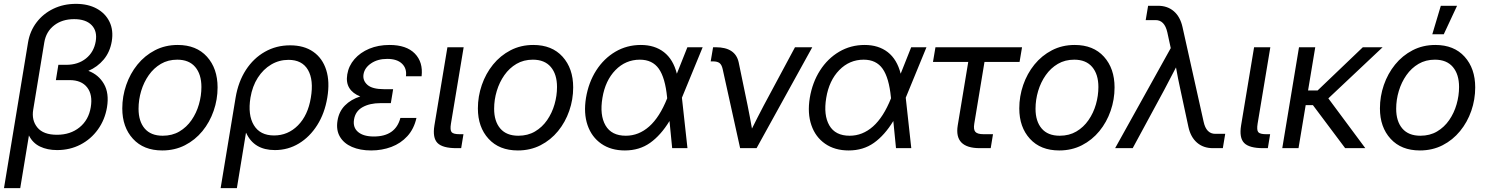

<svg xmlns="http://www.w3.org/2000/svg" viewBox="-35 -757 7588 981"><path d="M-14.6 204.1 108.4 -541Q118.2 -598.6 151.9 -642.8Q185.5 -687 237.5 -712.2Q289.6 -737.3 353 -737.3Q415 -737.3 459.5 -712.9Q503.9 -688.5 524.7 -645.3Q545.4 -602.1 536.1 -545.9Q526.9 -491.2 494.9 -452.9Q462.9 -414.6 416.5 -395Q468.8 -375.5 496.1 -328.1Q523.4 -280.8 511.7 -209Q501 -145 465.3 -95.5Q429.7 -45.9 376 -18.1Q322.3 9.8 256.8 9.8Q207 9.8 169.7 -8.1Q132.3 -25.9 112.8 -64.9L68.4 204.1ZM255.9 -68.4Q324.7 -68.4 371.3 -106.2Q418 -144 428.7 -209Q439.5 -272.9 410.4 -310.3Q381.3 -347.7 320.8 -347.7H250.5L263.2 -425.8H303.2Q363.8 -425.8 404.3 -458.3Q444.8 -490.7 454.1 -545.9Q462.9 -598.1 433.1 -628.7Q403.3 -659.2 343.8 -659.2Q282.7 -659.2 241.7 -627.4Q200.7 -595.7 191.4 -541L134.8 -197.3Q125.5 -142.6 156 -105.5Q186.5 -68.4 255.9 -68.4Z M793.9 11.7Q698.7 11.7 644.3 -47.9Q589.8 -107.4 589.8 -203.1Q589.8 -264.6 609.9 -322.8Q629.9 -380.9 667.2 -427Q704.6 -473.1 756.8 -500.2Q809.1 -527.3 873 -527.3Q968.3 -527.3 1022.5 -467.3Q1076.7 -407.2 1076.7 -310.5Q1076.7 -248.5 1056.6 -190.7Q1036.6 -132.8 999.3 -87.2Q961.9 -41.5 909.9 -14.9Q857.9 11.7 793.9 11.7ZM796.4 -63.5Q844.7 -63.5 881.6 -85.2Q918.5 -106.9 943.6 -143.3Q968.8 -179.7 981.4 -223.9Q994.1 -268.1 994.1 -312.5Q994.1 -377.4 962.4 -414.8Q930.7 -452.1 870.6 -452.1Q823.7 -452.1 787.1 -430.7Q750.5 -409.2 725.1 -373Q699.7 -336.9 686.3 -292.2Q672.9 -247.6 672.9 -201.2Q672.9 -137.2 704.3 -100.3Q735.8 -63.5 796.4 -63.5Z M1092.3 204.1 1168.9 -258.8Q1182.6 -339.8 1221.4 -399.7Q1260.3 -459.5 1318.4 -492.4Q1376.5 -525.4 1447.3 -525.4Q1518.6 -525.4 1565.7 -492.4Q1612.8 -459.5 1631.8 -399.4Q1650.9 -339.4 1637.2 -257.8Q1624 -178.2 1585.9 -117.9Q1547.9 -57.6 1492.2 -23.9Q1436.5 9.8 1369.6 9.8Q1262.7 9.8 1222.7 -78.1H1221.7L1175.3 204.1ZM1365.2 -64.9Q1436.5 -64.9 1487.5 -116.5Q1538.6 -168 1553.2 -257.8Q1568.4 -348.1 1538.6 -399.7Q1508.8 -451.2 1439 -451.2Q1391.1 -451.2 1350.6 -427.2Q1310.1 -403.3 1282.2 -359.9Q1254.4 -316.4 1244.6 -257.8Q1230.5 -169.4 1262.2 -117.2Q1293.9 -64.9 1365.2 -64.9Z M1861.3 11.7Q1805.2 11.7 1763.4 -6.3Q1721.7 -24.4 1701.7 -58.6Q1681.6 -92.8 1689.5 -140.6Q1696.8 -187 1727.3 -218Q1757.8 -249 1805.7 -264.2Q1767.1 -279.3 1749.8 -307.4Q1732.4 -335.4 1739.3 -377Q1746.6 -420.9 1776.1 -454.8Q1805.7 -488.8 1851.8 -508.1Q1897.9 -527.3 1955.1 -527.3Q2041.5 -527.3 2084.5 -483.4Q2127.4 -439.5 2119.1 -367.2H2039.1Q2044.4 -407.2 2019 -431.6Q1993.7 -456.1 1943.4 -456.1Q1894.5 -456.1 1861.1 -433.3Q1827.6 -410.6 1822.3 -377Q1817.4 -345.7 1842.3 -323.5Q1867.2 -301.3 1927.7 -301.3H1973.6L1970.2 -279.8L1961.9 -230H1908.2Q1854.5 -230 1817.6 -209.5Q1780.8 -189 1773.9 -146.5Q1767.1 -106 1794.4 -82.8Q1821.8 -59.6 1875 -59.6Q1985.8 -59.6 2010.7 -154.3H2092.8Q2080.1 -98.1 2046.4 -61.3Q2012.7 -24.4 1964.6 -6.3Q1916.5 11.7 1861.3 11.7Z M2297.4 0Q2226.1 0 2200.2 -26.6Q2174.3 -53.2 2184.6 -116.2L2251 -515.6H2334L2269 -125Q2263.7 -92.3 2272.5 -81.8Q2281.2 -71.3 2313 -71.3H2333L2321.3 0Z M2610.8 11.7Q2515.6 11.7 2461.2 -47.9Q2406.7 -107.4 2406.7 -203.1Q2406.7 -264.6 2426.8 -322.8Q2446.8 -380.9 2484.1 -427Q2521.5 -473.1 2573.7 -500.2Q2626 -527.3 2689.9 -527.3Q2785.2 -527.3 2839.4 -467.3Q2893.6 -407.2 2893.6 -310.5Q2893.6 -248.5 2873.5 -190.7Q2853.5 -132.8 2816.2 -87.2Q2778.8 -41.5 2726.8 -14.9Q2674.8 11.7 2610.8 11.7ZM2613.3 -63.5Q2661.6 -63.5 2698.5 -85.2Q2735.4 -106.9 2760.5 -143.3Q2785.6 -179.7 2798.3 -223.9Q2811 -268.1 2811 -312.5Q2811 -377.4 2779.3 -414.8Q2747.6 -452.1 2687.5 -452.1Q2640.6 -452.1 2604 -430.7Q2567.4 -409.2 2542 -373Q2516.6 -336.9 2503.2 -292.2Q2489.7 -247.6 2489.7 -201.2Q2489.7 -137.2 2521.2 -100.3Q2552.7 -63.5 2613.3 -63.5Z M3157.7 11.7Q3086.4 11.7 3037.1 -22.7Q2987.8 -57.1 2967 -117.7Q2946.3 -178.2 2959 -256.8Q2972.2 -335.9 3011.2 -397Q3050.3 -458 3109.1 -492.7Q3168 -527.3 3239.3 -527.3Q3310.1 -527.3 3357.4 -490.5Q3404.8 -453.6 3423.3 -380.4L3477.1 -515.6H3555.2L3449.2 -257.8L3477.5 0H3399.4L3385.7 -138.7Q3341.3 -65.9 3286.6 -27.1Q3231.9 11.7 3157.7 11.7ZM3374 -254.9 3373.5 -259.3Q3363.8 -359.4 3331.1 -405.8Q3298.3 -452.1 3234.4 -452.1Q3161.6 -452.1 3109.6 -398.9Q3057.6 -345.7 3043 -256.8Q3028.3 -168.9 3058.8 -116.2Q3089.4 -63.5 3162.6 -63.5Q3228.5 -63.5 3282 -110.8Q3335.4 -158.2 3374 -254.9Z M3746.6 0 3657.2 -404.8Q3652.3 -426.3 3641.4 -434.8Q3630.4 -443.4 3607.4 -443.4H3596.2L3608.4 -515.6H3622.1Q3722.7 -515.6 3739.3 -438L3784.7 -218.8Q3791 -188.5 3796.4 -158.9Q3801.8 -129.4 3807.1 -100.1Q3821.8 -129.9 3836.9 -159.4Q3852.1 -189 3867.7 -218.8L4026.9 -515.6H4115.2L3830.6 0Z M4301.3 11.7Q4230 11.7 4180.7 -22.7Q4131.3 -57.1 4110.6 -117.7Q4089.8 -178.2 4102.5 -256.8Q4115.7 -335.9 4154.8 -397Q4193.8 -458 4252.7 -492.7Q4311.5 -527.3 4382.8 -527.3Q4453.6 -527.3 4501 -490.5Q4548.3 -453.6 4566.9 -380.4L4620.6 -515.6H4698.7L4592.8 -257.8L4621.1 0H4543L4529.3 -138.7Q4484.9 -65.9 4430.2 -27.1Q4375.5 11.7 4301.3 11.7ZM4517.6 -254.9 4517.1 -259.3Q4507.3 -359.4 4474.6 -405.8Q4441.9 -452.1 4377.9 -452.1Q4305.2 -452.1 4253.2 -398.9Q4201.2 -345.7 4186.5 -256.8Q4171.9 -168.9 4202.4 -116.2Q4232.9 -63.5 4306.2 -63.5Q4372.1 -63.5 4425.5 -110.8Q4479 -158.2 4517.6 -254.9Z M4971.2 0Q4839.4 0 4858.4 -116.2L4912.1 -440.4H4731.9L4744.6 -515.6H5187L5174.3 -440.4H4995.1L4942.9 -125Q4938 -95.2 4948.5 -83.3Q4959 -71.3 4990.7 -71.3H5038.6L5026.9 0Z M5377 11.7Q5281.7 11.7 5227.3 -47.9Q5172.9 -107.4 5172.9 -203.1Q5172.9 -264.6 5192.9 -322.8Q5212.9 -380.9 5250.2 -427Q5287.6 -473.1 5339.8 -500.2Q5392.1 -527.3 5456.1 -527.3Q5551.3 -527.3 5605.5 -467.3Q5659.7 -407.2 5659.7 -310.5Q5659.7 -248.5 5639.6 -190.7Q5619.6 -132.8 5582.3 -87.2Q5544.9 -41.5 5492.9 -14.9Q5440.9 11.7 5377 11.7ZM5379.4 -63.5Q5427.7 -63.5 5464.6 -85.2Q5501.5 -106.9 5526.6 -143.3Q5551.8 -179.7 5564.5 -223.9Q5577.1 -268.1 5577.1 -312.5Q5577.1 -377.4 5545.4 -414.8Q5513.7 -452.1 5453.6 -452.1Q5406.7 -452.1 5370.1 -430.7Q5333.5 -409.2 5308.1 -373Q5282.7 -336.9 5269.3 -292.2Q5255.9 -247.6 5255.9 -201.2Q5255.9 -137.2 5287.4 -100.3Q5318.8 -63.5 5379.4 -63.5Z M5662.6 0 5946.8 -511.2 5929.2 -592.3Q5915 -654.3 5869.6 -654.3H5818.8L5831.1 -727.5H5881.8Q5930.2 -727.5 5962.6 -699.5Q5995.1 -671.4 6006.8 -619.1L6114.7 -135.3Q6127.9 -73.2 6174.3 -73.2H6225.1L6212.9 0H6162.1Q6113.3 0 6080.8 -28.3Q6048.3 -56.6 6037.1 -108.4L5996.6 -296.9Q5990.2 -325.7 5984.4 -354.7Q5978.5 -383.8 5973.6 -412.6Q5943.8 -354.5 5913.1 -296.9L5752.4 0Z M6418.9 0Q6347.7 0 6321.8 -26.6Q6295.9 -53.2 6306.2 -116.2L6372.6 -515.6H6455.6L6390.6 -125Q6385.3 -92.3 6394 -81.8Q6402.8 -71.3 6434.6 -71.3H6454.6L6442.9 0Z M6685.1 -515.6 6648.4 -294.9H6697.3L6928.2 -515.6H7029.3L6752 -254.4L6940.9 0H6837.9L6673.3 -219.7H6636.2L6599.6 0H6516.6L6602.1 -515.6Z M7219.7 11.7Q7124.5 11.7 7070.1 -47.9Q7015.6 -107.4 7015.6 -203.1Q7015.6 -264.6 7035.6 -322.8Q7055.7 -380.9 7093 -427Q7130.4 -473.1 7182.6 -500.2Q7234.9 -527.3 7298.8 -527.3Q7394 -527.3 7448.2 -467.3Q7502.4 -407.2 7502.4 -310.5Q7502.4 -248.5 7482.4 -190.7Q7462.4 -132.8 7425 -87.2Q7387.7 -41.5 7335.7 -14.9Q7283.7 11.7 7219.7 11.7ZM7222.2 -63.5Q7270.5 -63.5 7307.4 -85.2Q7344.2 -106.9 7369.4 -143.3Q7394.5 -179.7 7407.2 -223.9Q7419.9 -268.1 7419.9 -312.5Q7419.9 -377.4 7388.2 -414.8Q7356.4 -452.1 7296.4 -452.1Q7249.5 -452.1 7212.9 -430.7Q7176.3 -409.2 7150.9 -373Q7125.5 -336.9 7112.1 -292.2Q7098.6 -247.6 7098.6 -201.2Q7098.6 -137.2 7130.1 -100.3Q7161.6 -63.5 7222.2 -63.5ZM7283.2 -582 7326.7 -727.5H7409.7L7341.8 -582Z"/></svg>

Font: Inter Display
Style: Italic
Weight: 400
Italic angle: -9.39999°
Designer: Rasmus Andersson
Foundry: rsms
Version: Version 4.000;git-a52131595